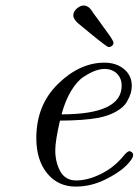

<svg xmlns="http://www.w3.org/2000/svg" viewBox="-20 -671 507 702"><path d="M112.8 -166Q112.8 -287.1 192.4 -364.5Q272 -441.9 361.8 -441.9Q404.8 -441.9 433.3 -418.5Q461.9 -395 461.9 -356.9Q461.9 -343.8 458 -330.3Q454.1 -316.9 443.6 -298.3Q433.1 -279.8 406 -263.9Q378.9 -248 339.8 -240.2Q288.1 -230.5 199.2 -230Q182.1 -155.8 182.1 -122.1Q182.1 -77.1 200.7 -44.2Q219.2 -11.2 258.8 -11.2Q299.8 -11.2 347.4 -34.2Q395 -57.1 430.2 -99.1Q445.3 -118.2 453.1 -118.2Q458 -118.2 462.4 -114Q466.8 -109.9 466.8 -104Q466.8 -90.8 440.9 -64.9Q415 -39.1 363.5 -13.9Q312 11.2 256.8 11.2Q191.9 11.2 152.3 -37.4Q112.8 -85.9 112.8 -166ZM205.1 -252.9Q425.3 -252.9 424.8 -357.9Q424.8 -384.8 407.5 -401.9Q390.1 -418.9 361.8 -418.9Q346.7 -418.9 328.4 -412.4Q310.1 -405.8 286.1 -390.4Q262.2 -375 240.2 -338.9Q218.3 -302.7 205.1 -252.9ZM248 -613.8Q248 -628.9 261 -639.9Q273.9 -650.9 286.1 -650.9Q293 -650.9 299.1 -647.5Q305.2 -644 308.1 -641.1Q311 -638.2 316.2 -631.1Q321.3 -624 321.3 -623Q333.5 -606.9 344.7 -591.1Q356 -575.2 362.5 -566.2Q369.1 -557.1 375.7 -548.1Q382.3 -539.1 385.3 -534.4Q388.2 -529.8 390.6 -525.4Q393.1 -521 394 -519Q395 -517.1 395 -515.1Q395 -508.3 389.6 -503.7Q384.3 -499 377.9 -499H377Q371.1 -499 309.1 -549.8Q282.2 -571.8 264.2 -586.9Q248 -602.5 248 -613.8Z"/></svg>

Font: CMU Classical Serif
Style: Italic
Weight: 500
Italic angle: -14.04°
Version: Version 0.7.0